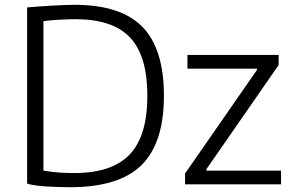

<svg xmlns="http://www.w3.org/2000/svg" viewBox="-20 -769 1229 800"><path d="M751 -46 1051 -478V-483H761V-540H1141V-498L840 -64V-58H1151V-1H751ZM273 11Q216 11 167 7.5Q118 4 93 -4V-738Q115 -740 142 -742Q169 -744 195.5 -745.5Q222 -747 247 -748Q272 -749 290 -749Q483 -749 573 -657.5Q663 -566 663 -370Q663 -173 569.5 -81Q476 11 273 11ZM290 -48Q447 -48 520.5 -125.5Q594 -203 594 -370Q594 -536 522 -612.5Q450 -689 295 -689Q267 -689 229 -687Q191 -685 161 -681V-58Q180 -55 196 -53Q212 -51 227 -50Q242 -49 257.5 -48.5Q273 -48 290 -48Z"/></svg>

Font: Plata Sans Light
Style: Regular
Weight: 300
Designer: Pablo Impallari, Andres Torresi, & Cristiano Sobral
Foundry: Pablo Impallari, Andres Torresi, & Cristiano Sobral
Version: Version 1.00;December 28, 2019;FontCreator 12.0.0.2547 64-bi